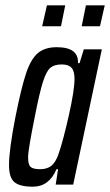

<svg xmlns="http://www.w3.org/2000/svg" viewBox="-20 -696 415 724"><path d="M14 -73Q14 -131 38 -254Q60 -364 78 -418.5Q96 -473 122.5 -495.5Q149 -518 194 -518Q277 -518 274 -458H280L296 -510H364L256 0H190L199 -58H193Q165 8 104 8Q55 8 34.5 -9Q14 -26 14 -73ZM201 -116Q218 -165 239.5 -260.5Q261 -356 261 -399Q261 -428 249.5 -440.5Q238 -453 213 -453Q185 -453 170 -440.5Q155 -428 142 -387.5Q129 -347 111 -255Q100 -200 93 -160Q86 -120 86 -102Q86 -75 95.5 -66.5Q105 -58 131 -58Q158 -58 174 -71Q190 -84 201 -116ZM139 -597 157 -676H226L210 -597ZM288 -597 304 -676H375L357 -597Z"/></svg>

Font: Saira Ultra Condensed Medium
Style: Italic
Weight: 500
Width: 1
Italic angle: -12°
Designer: Hector Gatti with collaboration of the Omnibus-Type team
Foundry: Omnibus-Type
Version: Version 1.001; ttfautohint (v1.8)